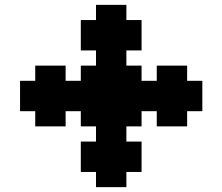

<svg xmlns="http://www.w3.org/2000/svg" viewBox="-20 -770 915 790"><path d="M312.5 -500H375V-437.5H312.5ZM312.5 -437.5H375V-375H312.5ZM312.5 -375H375V-312.5H312.5ZM312.5 -312.5H375V-250H312.5ZM500 -312.5H562.5V-250H500ZM500 -375H562.5V-312.5H500ZM500 -437.5H562.5V-375H500ZM500 -500H562.5V-437.5H500ZM437.5 -500H500V-437.5H437.5ZM437.5 -437.5H500V-375H437.5ZM375 -437.5H437.5V-375H375ZM375 -500H437.5V-437.5H375ZM375 -375H437.5V-312.5H375ZM375 -312.5H437.5V-250H375ZM437.5 -312.5H500V-250H437.5ZM437.5 -375H500V-312.5H437.5ZM375 -562.5H437.5V-500H375ZM375 -625H437.5V-562.5H375ZM437.5 -625H500V-562.5H437.5ZM437.5 -562.5H500V-500H437.5ZM437.5 -687.5H500V-625H437.5ZM375 -687.5H437.5V-625H375ZM375 -750H437.5V-687.5H375ZM437.5 -750H500V-687.5H437.5ZM500 -625H562.5V-562.5H500ZM312.5 -625H375V-562.5H312.5ZM312.5 -687.5H375V-625H312.5ZM500 -687.5H562.5V-625H500ZM562.5 -437.5H625V-375H562.5ZM562.5 -375H625V-312.5H562.5ZM625 -375H687.5V-312.5H625ZM687.5 -375H750V-312.5H687.5ZM750 -375H812.5V-312.5H750ZM750 -437.5H812.5V-375H750ZM687.5 -437.5H750V-375H687.5ZM625 -437.5H687.5V-375H625ZM625 -500H687.5V-437.5H625ZM687.5 -500H750V-437.5H687.5ZM687.5 -312.5H750V-250H687.5ZM625 -312.5H687.5V-250H625ZM375 -250H437.5V-187.5H375ZM437.5 -250H500V-187.5H437.5ZM437.5 -187.5H500V-125H437.5ZM437.5 -125H500V-62.5H437.5ZM437.5 -62.5H500V0H437.5ZM375 -62.5H437.5V0H375ZM375 -125H437.5V-62.5H375ZM375 -187.5H437.5V-125H375ZM312.5 -187.5H375V-125H312.5ZM312.5 -125H375V-62.5H312.5ZM500 -187.5H562.5V-125H500ZM500 -125H562.5V-62.5H500ZM250 -375H312.5V-312.5H250ZM250 -437.5H312.5V-375H250ZM187.5 -437.5H250V-375H187.5ZM125 -437.5H187.5V-375H125ZM125 -375H187.5V-312.5H125ZM187.5 -375H250V-312.5H187.5ZM125 -500H187.5V-437.5H125ZM187.5 -500H250V-437.5H187.5ZM187.5 -312.5H250V-250H187.5ZM125 -312.5H187.5V-250H125ZM62.5 -437.5H125V-375H62.5ZM62.5 -375H125V-312.5H62.5Z"/></svg>

Font: Yarndings 12
Style: Regular
Weight: 400
Designer: Sarah Cadigan-Fried
Version: Version 1.000; ttfautohint (v1.8.4.7-5d5b)